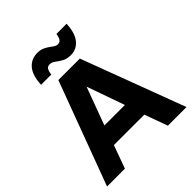

<svg xmlns="http://www.w3.org/2000/svg" viewBox="-246 -1077 1232 1232"><g transform="rotate(-45 369.5 -461.5)"><path d="M561 0 504 -157H228L171 0H9L271 -704H466L730 0ZM274 -289H460L369 -546ZM564 -922Q560 -840 526.5 -800Q493 -760 442 -760Q405 -760 381 -774Q357 -788 339.5 -801.5Q322 -815 303 -815Q284 -815 275.5 -801.5Q267 -788 264 -761H171Q175 -844 209.5 -883.5Q244 -923 299 -923Q326 -923 345 -914.5Q364 -906 378.5 -895.5Q393 -885 405.5 -876.5Q418 -868 433 -868Q465 -868 471 -922Z"/></g></svg>

Font: Prodigy Sans
Style: Bold
Weight: 700
Designer: Wei Huang
Foundry: Wei Huang
Version: Version 1.003; ttfautohint (v1.8.3)